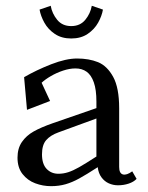

<svg xmlns="http://www.w3.org/2000/svg" viewBox="-20 -624 508 658"><path d="M40 -83.6Q40 -115.4 55 -137.3Q70 -159.2 95.4 -173.5Q120.8 -187.8 160.5 -201.6L310.4 -253.5V-276Q310.4 -316.4 301.6 -341.5Q292.9 -366.6 277 -378.1Q261.1 -389.5 238.6 -389.5Q218.6 -389.5 196.1 -382Q173.6 -374.5 154.3 -363.2Q135 -352 122.6 -340.4L151.6 -277.9L72.5 -247.6L62.6 -359.5Q104.8 -384 155.5 -403.8Q206.2 -423.5 244 -423.5Q284.9 -423.5 316.1 -410.9Q347.2 -398.2 367.8 -360.7Q388.4 -323.1 388.4 -253V-51.8Q388.4 -29.8 401.2 -26.2Q414 -22.8 433.2 -36.8L448.1 -11Q438.2 -0.5 421.1 5.2Q403.9 11 384.4 11Q367.9 11 353 4.4Q338.1 -2.2 327.8 -16.2Q317.4 -30.1 314.9 -51Q275.5 -25.5 251.6 -12.4Q227.8 0.8 204.8 7.4Q181.8 14 154.9 14Q127 14 100.8 4.2Q74.5 -5.6 57.2 -27.6Q40 -49.5 40 -83.6ZM310.4 -87.6V-217.9L179.9 -170.2Q152.9 -160.5 138.4 -143.9Q123.9 -127.4 123.9 -95.1Q123.9 -61.9 139.8 -45.2Q155.8 -28.5 180.2 -28.5Q197.1 -28.5 213.7 -33.8Q230.2 -39.1 251.2 -51Q272.2 -62.9 310.4 -87.6ZM224.1 -492.1Q191 -492.1 167.8 -507.8Q144.6 -523.5 132 -546.4Q119.4 -569.2 115.6 -591.1L153.8 -604.2Q158.5 -577.4 176.1 -556Q193.6 -534.6 224.1 -534.6Q254.6 -534.6 272.2 -556Q289.8 -577.4 294.6 -604.2L332.8 -591.1Q329 -569.1 316.3 -546.3Q303.6 -523.5 280.5 -507.8Q257.4 -492.1 224.1 -492.1Z"/></svg>

Font: Didactic
Style: Regular
Weight: 400
Designer: Tyler Finck
Foundry: Etcetera Type Co
Version: Version 3.007;FEAKit 1.0